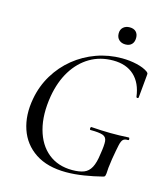

<svg xmlns="http://www.w3.org/2000/svg" viewBox="-119 -894 869 999"><g transform="rotate(15 315.5 -395.0)"><path d="M330 12Q229 12 164 -31Q99 -74 74 -148Q49 -222 66 -313Q79 -384 115 -443.5Q151 -503 204 -546Q257 -589 322 -612.5Q387 -636 459 -636Q501 -636 539.5 -627Q578 -618 600 -602Q607 -596 607 -592Q607 -588 606 -579L595 -461Q594 -457 589 -457Q584 -457 583 -461Q574 -534 531.5 -573.5Q489 -613 418 -613Q348 -613 293 -580.5Q238 -548 201.5 -489Q165 -430 151 -349Q134 -247 155 -169.5Q176 -92 228.5 -49.5Q281 -7 358 -7Q396 -7 420.5 -16.5Q445 -26 459 -52Q473 -78 479 -126Q487 -174 485 -196.5Q483 -219 463 -226Q443 -233 397 -233Q392 -233 392.5 -241Q393 -249 397 -249Q453 -245 500 -244.5Q547 -244 599 -247Q603 -247 603.5 -240Q604 -233 599 -233Q582 -234 573 -226.5Q564 -219 558.5 -194Q553 -169 544 -116Q539 -83 537.5 -67Q536 -51 536 -43.5Q536 -36 534 -28Q533 -22 531 -20Q529 -18 523 -16Q476 -4 425.5 4Q375 12 330 12ZM456 -710Q435 -710 421.5 -722.5Q408 -735 408 -757Q408 -778 421.5 -790Q435 -802 456 -802Q478 -802 490 -790Q502 -778 502 -757Q502 -735 490 -722.5Q478 -710 456 -710Z"/></g></svg>

Font: Cormorant Light Medium
Style: Italic
Weight: 500
Italic angle: -10°
Version: Version 4.000